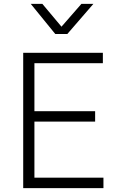

<svg xmlns="http://www.w3.org/2000/svg" viewBox="-20 -973 630 993"><path d="M100 0V-700H512V-646H158V-398H472V-344H158V-54H515V0ZM266 -797 139 -953H199L298 -835L401 -953H463L328 -797Z"/></svg>

Font: Geologica Thin
Style: Regular
Weight: 100
Designer: Sindre Bremnes, Frode Helland
Foundry: Monokrom Skriftforlag AS
Version: Version 1.010; ttfautohint (v1.8.4.7-5d5b);gftools[0.9.28]